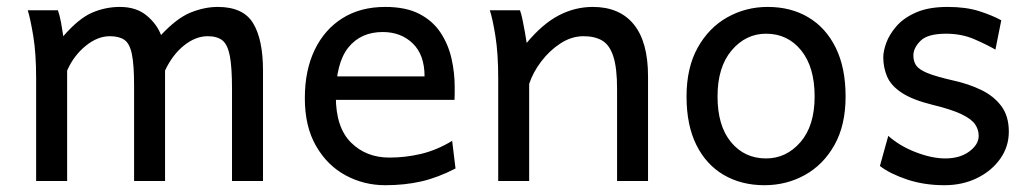

<svg xmlns="http://www.w3.org/2000/svg" viewBox="-20 -528 3004 560"><path d="M461.4 -322.3V0H371.1V-278.3Q371.1 -338.9 364.7 -369.9Q358.4 -400.9 343 -411.6Q327.6 -422.4 300.3 -422.4Q264.6 -422.4 230 -394.3Q195.3 -366.2 175.8 -322.3V0H85.4V-300.3Q85.4 -372.1 77.1 -422.4Q68.8 -472.7 61 -498H148.9Q154.3 -482.9 158.2 -461.4Q162.1 -439.9 164.6 -422.4Q209.5 -474.1 248.5 -491Q287.6 -507.8 329.6 -507.8Q377.4 -507.8 407.5 -482.9Q437.5 -458 449.7 -425.8Q495.6 -475.1 536.1 -491.5Q576.7 -507.8 615.2 -507.8Q689.5 -507.8 718.3 -460.2Q747.1 -412.6 747.1 -322.3V0H656.7V-268.6Q656.7 -331.5 650.4 -364.7Q644 -397.9 628.7 -410.2Q613.3 -422.4 585.9 -422.4Q550.3 -422.4 516.6 -395.3Q482.9 -368.2 461.4 -322.3Z M1305.7 -236.8H942.4V-305.2H1218.3Q1218.3 -368.2 1183.8 -401.4Q1149.4 -434.6 1096.2 -434.6Q1032.2 -434.6 995.8 -389.2Q959.5 -343.8 959.5 -246.6Q959.5 -156.2 1003.7 -112.3Q1047.9 -68.4 1115.7 -68.4Q1163.1 -68.4 1208.7 -79.3Q1254.4 -90.3 1298.8 -117.2L1308.6 -36.6Q1256.8 -9.8 1208.5 1.2Q1160.2 12.2 1103.5 12.2Q1041.5 12.2 988 -16.6Q934.6 -45.4 901.9 -102.1Q869.1 -158.7 869.1 -241.7Q869.1 -322.8 897.7 -382.3Q926.3 -441.9 978.8 -474.9Q1031.2 -507.8 1103.5 -507.8Q1164.1 -507.8 1203.4 -487.3Q1242.7 -466.8 1265.1 -432.6Q1287.6 -398.4 1296.9 -357.2Q1306.2 -315.9 1306.2 -274.9Q1306.2 -268.6 1306.2 -256.1Q1306.2 -243.7 1305.7 -236.8Z M1870.1 0H1779.8Q1779.8 0 1779.8 -21Q1779.8 -42 1779.8 -75.2Q1779.8 -108.4 1779.8 -145.5Q1779.8 -182.6 1779.8 -215.6Q1779.8 -248.5 1779.8 -268.6Q1779.8 -329.6 1769 -363Q1758.3 -396.5 1736.8 -409.4Q1715.3 -422.4 1682.1 -422.4Q1647 -422.4 1614.7 -401.4Q1582.5 -380.4 1558.3 -348.4Q1534.2 -316.4 1523.4 -283.2V0H1433.1Q1433.1 0 1433.1 -21.7Q1433.1 -43.5 1433.1 -78.1Q1433.1 -112.8 1433.1 -153.6Q1433.1 -194.3 1433.1 -233.2Q1433.1 -272 1433.1 -300.3Q1433.1 -372.1 1425 -422.4Q1417 -472.7 1408.7 -498H1496.6Q1500.5 -487.8 1504.2 -469.7Q1507.8 -451.7 1511.2 -433.1Q1514.6 -414.6 1516.1 -402.8Q1562.5 -458.5 1609.9 -483.2Q1657.2 -507.8 1709 -507.8Q1787.1 -507.8 1828.6 -456.8Q1870.1 -405.8 1870.1 -305.2Q1870.1 -280.8 1870.1 -242.9Q1870.1 -205.1 1870.1 -163.1Q1870.1 -121.1 1870.1 -84Q1870.1 -46.9 1870.1 -23.4Q1870.1 0 1870.1 0Z M1982.4 -246.6Q1982.4 -330.6 2014.9 -388.9Q2047.4 -447.3 2101.3 -477.5Q2155.3 -507.8 2219.2 -507.8Q2286.6 -507.8 2337.6 -477.5Q2388.7 -447.3 2417.5 -388.9Q2446.3 -330.6 2446.3 -246.6Q2446.3 -162.6 2413.8 -105Q2381.3 -47.4 2327.6 -17.6Q2273.9 12.2 2209.5 12.2Q2142.6 12.2 2091.3 -17.6Q2040 -47.4 2011.2 -105Q1982.4 -162.6 1982.4 -246.6ZM2072.8 -246.6Q2072.8 -161.1 2112.1 -113.5Q2151.4 -65.9 2214.4 -65.9Q2273.4 -65.9 2314.7 -113.5Q2356 -161.1 2356 -246.6Q2356 -332.5 2316.7 -381.1Q2277.3 -429.7 2214.4 -429.7Q2155.3 -429.7 2114 -381.1Q2072.8 -332.5 2072.8 -246.6Z M2900.4 -468.8 2883.3 -383.3Q2858.9 -397.5 2821.8 -413.6Q2784.7 -429.7 2739.3 -429.7Q2685.5 -429.7 2664.8 -408.9Q2644 -388.2 2644 -366.2Q2644 -349.1 2652.1 -337.2Q2660.2 -325.2 2685.1 -314.9Q2710 -304.7 2761.2 -293Q2805.7 -283.2 2842 -265.6Q2878.4 -248 2900.4 -218.8Q2922.4 -189.5 2922.4 -144Q2922.4 -100.1 2897.2 -64.7Q2872.1 -29.3 2829.6 -8.5Q2787.1 12.2 2734.4 12.2Q2675.3 12.2 2625.2 -4.6Q2575.2 -21.5 2546.4 -43.9L2570.8 -131.8Q2604 -102.1 2651.1 -84Q2698.2 -65.9 2736.8 -65.9Q2779.8 -65.9 2807.1 -86.2Q2834.5 -106.4 2834.5 -131.8Q2834.5 -150.4 2823.7 -165.8Q2813 -181.2 2783.9 -195.1Q2754.9 -209 2700.2 -222.2Q2641.1 -236.8 2609.9 -257.6Q2578.6 -278.3 2567.4 -304.7Q2556.2 -331.1 2556.2 -361.3Q2556.2 -378.4 2564.9 -402.8Q2573.7 -427.2 2594.5 -451.4Q2615.2 -475.6 2651.9 -491.7Q2688.5 -507.8 2744.1 -507.8Q2797.4 -507.8 2836.2 -495.4Q2875 -482.9 2900.4 -468.8Z"/></svg>

Font: Kanchenjunga
Style: Regular
Weight: 400
Designer: Becca Hirsbrunner Spalinger
Foundry: SIL International
Version: Version 2.001